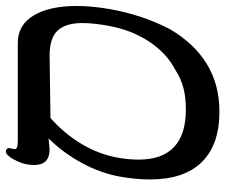

<svg xmlns="http://www.w3.org/2000/svg" viewBox="-77 -684 772 658"><g transform="rotate(-90 309.0 -355.0)"><path d="M538 -158.5Q438 11 255.5 11Q141.5 11 82.2 -49.8Q23 -110.5 23 -227Q23 -275 32.5 -329Q44 -394.5 78.5 -458.8Q113 -523 163.5 -574.5L126.5 -571Q72.5 -571 72.5 -623.5Q72.5 -635.5 74.5 -647Q77 -662.5 84.8 -680Q92.5 -697.5 101.8 -709.2Q111 -721 118.5 -721Q124.5 -721 128 -717Q131.5 -713 130.5 -709L127.5 -695Q125 -686 132.5 -683Q140 -680 154 -680H491Q552.5 -680 585 -625.8Q617.5 -571.5 617.5 -478.5Q617.5 -426 607 -366Q587.5 -254 538 -158.5ZM559 -458.5Q559 -516.5 533 -543.8Q507 -571 447.5 -571L233.5 -568Q179.5 -520 144.2 -460.8Q109 -401.5 97.5 -336Q91 -299 91 -266Q91 -185 134.2 -144.5Q177.5 -104 262.5 -104Q303.5 -104 335.8 -112.2Q368 -120.5 397.5 -139.5Q455.5 -169.5 495.8 -230.5Q536 -291.5 550 -372Q559 -421.5 559 -458.5Z"/></g></svg>

Font: JuliaMono SemiBoldItalic
Style: Regular
Weight: 600
Italic angle: -9°
Monospace: yes
Designer: cormullion
Foundry: corm
Version: Version 0.049; ttfautohint (v1.8.4)